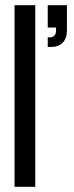

<svg xmlns="http://www.w3.org/2000/svg" viewBox="-20 -720 286 740"><path d="M116 0V-700H36V0ZM164 -614H196V-602C196 -586 188 -576 171 -576H164V-539H176C216 -539 238 -562 238 -604V-700H164Z"/></svg>

Font: Queering
Style: Regular
Weight: 400
Designer: Adam Naccarato
Foundry: adamnac
Version: Version 2.000;hotconv 1.0.109;makeotfexe 2.5.65596